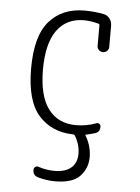

<svg xmlns="http://www.w3.org/2000/svg" viewBox="-53 -572 607 834"><g transform="rotate(5 250.0 -155.0)"><path d="M278.3 9.8Q184.6 7.8 128.4 -55.7Q72.3 -119.1 72.3 -259.8Q72.3 -402.3 128.9 -466.3Q185.5 -530.3 281.2 -530.3Q328.1 -530.3 369.1 -521.5Q383.8 -517.6 393.1 -504.4Q402.3 -491.2 402.3 -474.6V-381.8Q402.3 -372.1 395 -364.7Q387.7 -357.4 377 -357.4Q366.2 -357.4 358.9 -364.7Q351.6 -372.1 351.6 -381.8V-472.7Q351.6 -477.5 347.7 -478.5Q317.4 -487.3 284.2 -488.3Q207 -488.3 165.5 -430.7Q124 -373 124 -259.8Q124 -145.5 166.5 -88.4Q209 -31.2 288.1 -31.2Q333 -31.2 375 -46.9Q381.8 -49.8 388.2 -45.9Q394.5 -42 394.5 -34.2Q394.5 -9.8 374 -3.9Q347.7 3.9 335 5.9Q331.1 5.9 333 9.8Q359.4 53.7 359.4 102.1Q359.4 150.4 327.1 185.1Q294.9 219.7 217.8 219.7Q181.6 219.7 143.6 209Q120.1 202.1 121.1 177.7Q121.1 169.9 127.9 165Q134.8 160.2 141.6 163.1Q174.8 174.8 211.9 174.8Q258.8 174.8 284.2 153.3Q309.6 131.8 309.6 91.8Q309.6 51.8 287.1 14.6Q284.2 9.8 278.3 9.8Z"/></g></svg>

Font: Rounded-L Mgen+ 1mn light
Style: Regular
Weight: 200
Designer: [Source Han Sans]
Ryoko NISHIZUKA  (kana & ideographs); Paul D. Hunt (Latin, Greek & Cyrillic); Wenlong ZHANG  (bopomofo
Version: Version 1.059.20150602